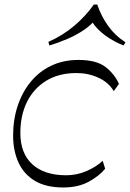

<svg xmlns="http://www.w3.org/2000/svg" viewBox="-20 -821 575 849"><path d="M260 8Q183 8 134 -21.5Q85 -51 61.5 -103Q38 -155 38 -221Q38 -292 58 -352.5Q78 -413 115.5 -459Q153 -505 206.5 -530.5Q260 -556 327 -556Q407 -556 447 -524.5Q487 -493 506 -450L483 -418Q461 -456 416 -477Q371 -498 318 -498Q240 -498 184.5 -464Q129 -430 99.5 -370.5Q70 -311 70 -233Q70 -143 123 -94.5Q176 -46 273 -46Q320 -46 363.5 -65Q407 -84 434 -110L445 -75Q418 -42 371.5 -17Q325 8 260 8ZM198 -620 194 -636Q258 -664 309 -707.5Q360 -751 395 -801H410Q427 -750 458.5 -706Q490 -662 535 -634L526 -620Q491 -634 461 -653.5Q431 -673 409.5 -696Q388 -719 378 -742H407Q388 -714 354 -690.5Q320 -667 279.5 -649.5Q239 -632 198 -620Z"/></svg>

Font: Savate ExtraLight
Style: Italic
Weight: 200
Italic angle: -11°
Designer: Max Esnée
Foundry: Plomb Type
Version: Version 2.000